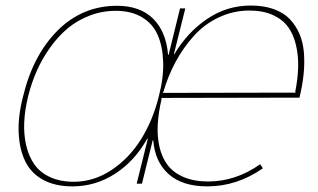

<svg xmlns="http://www.w3.org/2000/svg" viewBox="-20 -660 1143 690"><path d="M550.8 -314Q568.4 -380.9 566.4 -437.3Q564.5 -493.7 546.6 -534.4Q528.8 -575.2 490.2 -598.1Q451.7 -621.1 396 -621.1Q346.7 -621.1 301.8 -603.8Q256.8 -586.4 222.4 -557.4Q188 -528.3 159.7 -488.5Q131.3 -448.7 112.1 -405Q92.8 -361.3 81.1 -314Q69.3 -265.6 67.1 -221.7Q64.9 -177.7 74 -138.2Q83 -98.6 103.3 -69.6Q123.5 -40.5 159.7 -23.7Q195.8 -6.8 245.1 -6.8Q317.4 -6.8 380.9 -49.1Q444.3 -91.3 487.1 -159.9Q529.8 -228.5 550.8 -314ZM528.8 -155.8 490.2 0H471.2L511.2 -161.1H508.8Q464.4 -81.5 394 -35.9Q323.7 9.8 240.2 9.8Q178.2 9.8 134.8 -13.9Q91.3 -37.6 70.6 -80.6Q49.8 -123.5 47.1 -182.9Q44.4 -242.2 63 -314Q99.1 -462.9 187.7 -551Q276.4 -639.2 400.9 -639.2Q483.4 -639.2 530.3 -592.8Q577.1 -546.4 584 -462.9H585.9L627 -629.9H646L605 -465.8H606.9Q653.3 -543.9 724.4 -592Q795.4 -640.1 880.9 -640.1Q927.7 -640.1 963.4 -627.4Q999 -614.7 1021 -591.8Q1043 -568.8 1056.2 -538.3Q1069.3 -507.8 1072.3 -470Q1075.2 -432.1 1071 -392.3Q1066.9 -352.5 1056.2 -309.1L559.1 -308.1L561 -305.2Q549.3 -255.9 546.9 -212.9Q544.4 -169.9 553.2 -131.8Q562 -93.8 582.5 -66.7Q603 -39.6 640.1 -23.7Q677.2 -7.8 728 -7.8Q827.1 -7.8 915 -69.8L924.8 -55.2Q831.5 9.8 725.1 9.8Q635.3 9.8 585.9 -34.4Q536.6 -78.6 530.8 -155.8ZM564 -326.2 1043 -327.1 1041 -330.1Q1050.3 -377 1051.5 -418Q1052.7 -459 1043.9 -497.1Q1035.2 -535.2 1015.9 -562.3Q996.6 -589.4 961.2 -605.7Q925.8 -622.1 877 -622.1Q817.9 -622.1 765.6 -597.2Q713.4 -572.3 675.5 -529.8Q637.7 -487.3 610.6 -436.8Q583.5 -386.2 566.9 -329.1Z"/></svg>

Font: Sinkin Sans 100 Thin Italic
Style: Regular
Weight: 100
Italic angle: -112°
Designer: Keith Bates
Foundry: K-Type
Version: Sinkin Sans (version 1.0)  by Keith Bates   •   © 2014   www